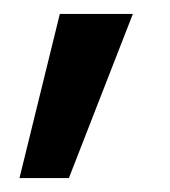

<svg xmlns="http://www.w3.org/2000/svg" viewBox="-20 -138 244 276"><path d="M8 118 66 -118H171L79 118Z"/></svg>

Font: Ultramarine Medium
Style: Regular
Weight: 500
Designer: Colophon Foundry, Jonny Pinhorn
Foundry: Colophon Foundry
Version: Version 1.200; ttfautohint (v1.8.3)